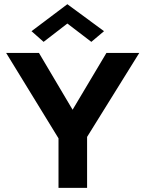

<svg xmlns="http://www.w3.org/2000/svg" viewBox="-20 -911 695 931"><path d="M496.1 -654.3 332 -378.9 168.9 -654.3H9.8L263.7 -240.2V0H402.3V-247.1L655.3 -654.3ZM191.4 -708 306.6 -796.9 422.9 -708 484.4 -759.8 306.6 -890.6 132.8 -759.8Z"/></svg>

Font: Sen-gleads
Style: Bold
Weight: 700
Designer: Kosal Sen, Philatype
Foundry: Philatype
Version: Version 1.004; ttfautohint (v1.8.3)